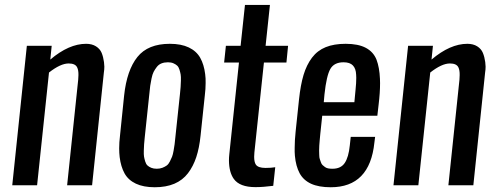

<svg xmlns="http://www.w3.org/2000/svg" viewBox="-20 -768 2057 796"><path d="M30.8 0 91.3 -578.1H194.3L188.5 -521Q265.6 -586.4 336.9 -586.4Q361.3 -586.4 377.9 -575.9Q394.5 -565.4 401.4 -548.8Q408.2 -532.2 411.1 -510.7Q412.1 -501.5 412.6 -491.7Q412.6 -479.5 410.6 -467.3L361.8 0H258.3L304.2 -437.5Q305.2 -447.8 305.2 -456.5Q305.7 -477.1 299.8 -488.8Q292 -504.9 264.6 -504.9Q231 -504.9 183.1 -467.3L133.8 0Z M707 -198.7 726.1 -378.4Q728 -397 728.8 -407.2Q729.5 -417.5 730 -433.8Q730.5 -450.2 729 -459Q727.5 -467.8 724.1 -479Q720.7 -490.2 714.6 -495.8Q708.5 -501.5 699 -505.6Q689.5 -509.8 676.3 -509.8Q661.1 -509.8 649.4 -505.1Q637.7 -500.5 629.9 -490.2Q622.1 -480 616.9 -470Q611.8 -460 608.2 -442.4Q604.5 -424.8 602.8 -412.4Q601.1 -399.9 599.1 -378.4L580.1 -198.7Q578.1 -179.7 577.4 -169.7Q576.7 -159.7 576.2 -143.6Q575.7 -127.4 577.1 -118.7Q578.6 -109.9 582 -98.6Q585.4 -87.4 591.6 -81.8Q597.7 -76.2 607.2 -72.3Q616.7 -68.4 629.9 -68.4Q643.1 -68.4 653.6 -72.5Q664.1 -76.7 671.4 -82Q678.7 -87.4 684.3 -98.6Q689.9 -109.9 693.4 -118.4Q696.8 -127 699.7 -143.6Q702.6 -160.2 703.9 -169.9Q705.1 -179.7 707 -198.7ZM476.1 -116.7Q474.1 -133.8 474.1 -152.8Q474.1 -177.7 477.5 -205.6L494.6 -372.1Q505.9 -477.1 549.6 -531.7Q593.3 -586.4 684.1 -586.4Q731 -586.4 762.7 -571.3Q794.4 -556.2 810.1 -528.3Q825.7 -500.5 830.6 -460.9Q833 -443.4 832.5 -423.8Q832.5 -399.4 829.1 -372.1L811.5 -205.6Q806.2 -154.3 793.7 -116.5Q781.2 -78.6 759.3 -49.8Q737.3 -21 702.9 -6.3Q668.5 8.3 621.6 8.3Q574.7 8.3 543.2 -6.6Q511.7 -21.5 496.3 -49.3Q481 -77.1 476.1 -116.7Z M1039.1 7.8Q973.6 7.8 949.2 -26.4Q929.7 -53.7 929.2 -102.5Q929.2 -115.2 930.7 -128.9L970.7 -508.8H909.2L916.5 -578.1H977.5L995.6 -747.6H1099.1L1081.1 -578.1H1174.3L1167.5 -508.8H1074.2L1034.7 -136.2Q1033.7 -126.5 1033.7 -118.2Q1033.7 -96.2 1040.5 -85.9Q1049.8 -71.8 1080.6 -71.8Q1104.5 -71.8 1121.1 -74.7L1112.8 2.4Q1070.8 7.8 1039.1 7.8Z M1351.1 8.3Q1301.3 8.3 1269.5 -6.3Q1237.8 -21 1222.2 -49.8Q1206.5 -79.1 1202.6 -122.1Q1201.2 -137.7 1201.7 -155.3Q1201.7 -186 1205.6 -222.2L1219.7 -356Q1226.1 -416 1238.5 -457.5Q1251 -499 1273.4 -528.8Q1295.9 -558.6 1330.3 -572.5Q1364.7 -586.4 1413.1 -586.4Q1465.3 -586.4 1496.8 -569.6Q1528.3 -552.7 1541 -520.5Q1553.2 -488.3 1555.2 -441.4Q1555.7 -432.6 1555.7 -423.3Q1555.7 -383.8 1549.8 -335.4L1544.4 -288.1H1315.9L1307.6 -210Q1306.2 -193.4 1305.4 -186Q1304.7 -178.7 1303.7 -164.6Q1302.7 -150.4 1303 -143.8Q1303.2 -137.2 1303.5 -125.7Q1303.7 -114.3 1305.7 -108.9Q1307.6 -103.5 1310.3 -95.5Q1313 -87.4 1317.4 -83.5Q1321.8 -79.6 1327.4 -75.4Q1333 -71.3 1340.8 -69.8Q1348.6 -68.4 1358.4 -68.4Q1393.1 -68.4 1409.2 -92.3Q1425.3 -116.2 1430.2 -165L1434.1 -200.7H1535.2L1532.2 -177.2Q1513.2 8.3 1351.1 8.3ZM1322.3 -344.2H1449.2L1454.1 -396.5Q1457 -423.8 1457 -445.3Q1456.5 -452.1 1456.5 -458Q1455.6 -483.4 1443.1 -496.6Q1430.7 -509.8 1404.3 -509.8Q1365.2 -509.8 1349.4 -481.9Q1333.5 -454.1 1325.2 -376.5Z M1611.3 0 1671.9 -578.1H1774.9L1769 -521Q1846.2 -586.4 1917.5 -586.4Q1941.9 -586.4 1958.5 -575.9Q1975.1 -565.4 1981.9 -548.8Q1988.8 -532.2 1991.7 -510.7Q1992.7 -501.5 1993.2 -491.7Q1993.2 -479.5 1991.2 -467.3L1942.4 0H1838.9L1884.8 -437.5Q1885.7 -447.8 1885.7 -456.5Q1886.2 -477.1 1880.4 -488.8Q1872.6 -504.9 1845.2 -504.9Q1811.5 -504.9 1763.7 -467.3L1714.4 0Z"/></svg>

Font: Oswald
Style: Regular
Weight: 400
Designer: Vernon Adams
Foundry: Vernon Adams
Version: 3.0; ttfautohint (v0.94.23-7a4d-dirty) -l 8 -r 50 -G 200 -x 